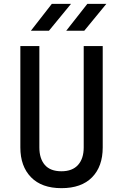

<svg xmlns="http://www.w3.org/2000/svg" viewBox="-20 -970 640 1000"><path d="M300 10Q197 10 141.5 -47Q86 -104 86 -202V-730H185V-202Q185 -144 213.5 -111Q242 -78 300 -78Q357 -78 386.5 -111Q416 -144 416 -202V-730H515V-202Q515 -103 459.5 -46.5Q404 10 300 10ZM325 -810 435 -950H534L419 -810ZM141 -810 250 -950H350L235 -810Z"/></svg>

Font: Tiny Medium
Style: Regular
Weight: 500
Monospace: yes
Designer: Philipp Nurullin, Konstantin Bulenkov
Foundry: JetBrains
Version: Version 2.251; ttfautohint (v1.8.4.7-5d5b)